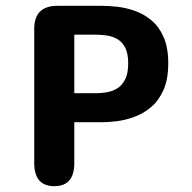

<svg xmlns="http://www.w3.org/2000/svg" viewBox="-20 -639 659 659"><path d="M235 -520V-319H309.5Q328 -319 347.5 -322.5Q367 -326 383.2 -336.2Q399.5 -346.5 409.8 -367Q420 -387.5 420 -421.5Q420 -455.5 409.8 -475.2Q399.5 -495 383.2 -504.5Q367 -514 347.5 -517Q328 -520 309.5 -520ZM330.5 -219.5H235V-79.5Q235 0 166.5 0Q97.5 0 97.5 -79.5V-540Q97.5 -619 177 -619H330.5Q353 -619 382.5 -615.8Q412 -612.5 442.8 -601.8Q473.5 -591 499.5 -569.5Q525.5 -548 541.5 -512Q557.5 -476 557.5 -421.5Q557.5 -367.5 541.5 -331Q525.5 -294.5 499.5 -272.2Q473.5 -250 442.8 -238.5Q412 -227 382.5 -223.2Q353 -219.5 330.5 -219.5Z"/></svg>

Font: Sono ExtraLight Monospace SemiBold
Style: Regular
Weight: 600
Version: Version 2.112